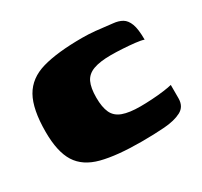

<svg xmlns="http://www.w3.org/2000/svg" viewBox="-97 -530 694 661"><g transform="rotate(-30 250.0 -199.0)"><path d="M294 7Q196 7 136.5 -8.5Q77 -24 50.5 -66Q24 -108 24 -187Q24 -277 50.5 -324Q77 -371 136.5 -388Q196 -405 294 -405Q320 -405 346 -402.5Q372 -400 412 -395Q433 -393 447.5 -384.5Q462 -376 470 -355Q478 -334 478 -292Q467 -296 444.5 -298.5Q422 -301 396.5 -302.5Q371 -304 351 -304Q307 -304 281 -294.5Q255 -285 244.5 -263Q234 -241 234 -202Q234 -164 244.5 -141.5Q255 -119 281 -109.5Q307 -100 351 -100Q371 -100 396.5 -101.5Q422 -103 444.5 -106Q467 -109 478 -112V-59Q478 -26 452 -12.5Q426 1 384.5 4Q343 7 294 7Z"/></g></svg>

Font: Genos Black
Style: Regular
Weight: 900
Designer: Robert E. Leuschke
Foundry: Robert E. Leuschke
Version: Version 1.010